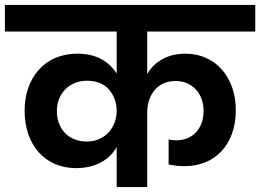

<svg xmlns="http://www.w3.org/2000/svg" viewBox="-41 -760 1057 780"><path d="M-21 -740V-632H433V-461C401 -512 348 -542 273 -542C144 -542 59 -448 59 -310C59 -171 142 -77 268 -77C345 -77 402 -109 433 -162V0H557V-301C557 -373 597 -431 672 -431C739 -431 786 -381 786 -310C786 -235 740 -190 675 -190C662 -190 652 -191 644 -194V-92C665 -87 687 -85 710 -85C830 -85 917 -170 917 -313C917 -443 837 -542 712 -542C640 -542 586 -510 557 -459V-632H996V-740ZM190 -309C190 -382 243 -432 312 -432C351 -432 381 -420 402 -396C423 -371 433 -342 433 -309C433 -247 390 -185 311 -185C240 -185 190 -234 190 -309Z"/></svg>

Font: Poppins SemiBold
Style: Regular
Weight: 600
Designer: Ninad Kale (Devanagari), Jonny Pinhorn (Latin)
Foundry: Indian Type Foundry
Version: 4.004